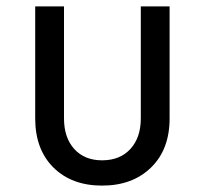

<svg xmlns="http://www.w3.org/2000/svg" viewBox="-20 -570 640 600"><path d="M299 10Q204 10 147 -46.5Q90 -103 90 -200V-550H180V-200Q180 -140 212 -104.5Q244 -69 299 -69Q355 -69 387.5 -104.5Q420 -140 420 -200V-550H510V-200Q510 -103 452 -46.5Q394 10 299 10Z"/></svg>

Font: JetBrainsMonoNL NFM
Style: Regular
Weight: 400
Monospace: yes
Designer: Philipp Nurullin, Konstantin Bulenkov
Foundry: JetBrains
Version: Version 2.304; ttfautohint (v1.8.4.7-5d5b);Nerd Fonts 3.3.0